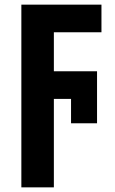

<svg xmlns="http://www.w3.org/2000/svg" viewBox="-20 -567 494 827"><path d="M212 240H72V-547H417V-428H212V-260H398V-36H286V-141H212Z"/></svg>

Font: Noto Sans Condensed
Style: Bold
Weight: 700
Width: 3
Designer: Monotype Design Team
Foundry: Monotype Imaging Inc.
Version: Version 2.013; ttfautohint (v1.8.4.7-5d5b)